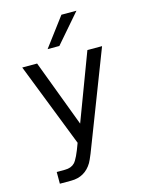

<svg xmlns="http://www.w3.org/2000/svg" viewBox="-124 -739 749 987"><g transform="rotate(-15 250.0 -245.5)"><path d="M342.8 -145.5Q324.2 -97.7 294.9 -21.5Q254.9 85.9 241.2 109.4Q222.7 140.6 194.8 156.7Q167 172.9 129.9 172.9H69.3V110.4H113.3Q146.5 110.4 165 91.3Q183.6 72.3 211.9 -6.8L37.1 -454.1H116.2L250 -98.6L383.8 -454.1H461.9ZM301.8 -664.1H381.8L250 -511.7H187.5Z"/></g></svg>

Font: BabelStone Xiangqi
Style: Regular
Weight: 400
Designer: Andrew West
Foundry: BabelStone
Version: Version 11.000 June 09, 2018